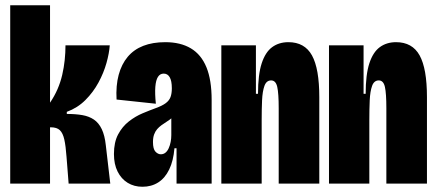

<svg xmlns="http://www.w3.org/2000/svg" viewBox="-20 -701 1668 733"><path d="M19 0V-681H171V-309Q188 -334 199.5 -360.5Q211 -387 217.5 -415Q224 -443 227 -471.5Q230 -500 230 -528H399Q397 -498 386.5 -460.5Q376 -423 356 -386Q336 -349 306 -319Q276 -289 235 -274V-266Q269 -266 294.5 -261.5Q320 -257 338.5 -244.5Q357 -232 368.5 -208Q380 -184 384 -146L401 0H242L234 -102Q231 -144 225.5 -168.5Q220 -193 208.5 -204Q197 -215 174 -215H171V0Z M524 12Q492 12 467.5 -3Q443 -18 429 -46Q415 -74 415 -113Q415 -158 431 -188Q447 -218 472 -237.5Q497 -257 524.5 -268.5Q552 -280 574 -288Q599 -297 612.5 -307Q626 -317 631 -330.5Q636 -344 636 -364Q636 -392 628 -406Q620 -420 605 -420Q591 -420 583 -407.5Q575 -395 573 -369.5Q571 -344 575 -305L425 -321Q422 -374 433 -415Q444 -456 467.5 -484Q491 -512 527 -526Q563 -540 611 -540Q669 -540 708.5 -516.5Q748 -493 768 -444.5Q788 -396 788 -319V-192Q788 -160 788 -128Q788 -96 788 -64Q788 -32 788 0H654Q654 -34 654 -67.5Q654 -101 654 -135H646Q642 -87 626 -54Q610 -21 584 -4.5Q558 12 524 12ZM594 -112Q604 -112 611.5 -118Q619 -124 624 -135Q629 -146 631.5 -159Q634 -172 634 -185V-256L655 -272Q647 -260 637 -251.5Q627 -243 616.5 -236.5Q606 -230 596.5 -223Q587 -216 580 -208Q573 -200 568.5 -188Q564 -176 564 -159Q564 -132 573.5 -122Q583 -112 594 -112Z M825 0V-323V-528H957V-343H965Q965 -416 979 -459Q993 -502 1019 -521Q1045 -540 1081 -540Q1143 -540 1171 -489.5Q1199 -439 1199 -330V0H1044V-288Q1044 -344 1038.5 -369Q1033 -394 1015 -394Q997 -394 989.5 -373Q982 -352 980.5 -318Q979 -284 979 -244V0Z M1236 0V-323V-528H1368V-343H1376Q1376 -416 1390 -459Q1404 -502 1430 -521Q1456 -540 1492 -540Q1554 -540 1582 -489.5Q1610 -439 1610 -330V0H1455V-288Q1455 -344 1449.5 -369Q1444 -394 1426 -394Q1408 -394 1400.5 -373Q1393 -352 1391.5 -318Q1390 -284 1390 -244V0Z"/></svg>

Font: Bricolage Grotesque 96pt ExtraBold Condensed
Style: Regular
Weight: 800
Width: 3
Version: Version 1.001;gftools[0.9.33.dev8+g029e19f]